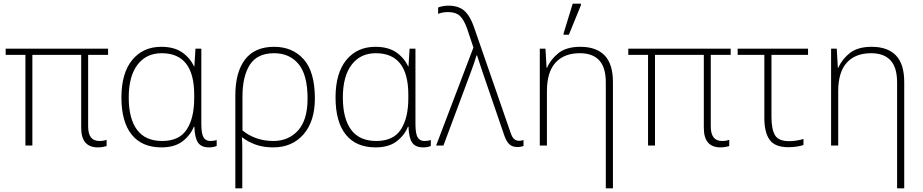

<svg xmlns="http://www.w3.org/2000/svg" viewBox="-20 -796 5048 1050"><path d="M515 10Q424 10 424 -97V-496H157V0H119V-496H11V-530H571V-496H462V-105Q462 -25 523 -25Q537 -25 547 -27Q557 -29 563 -31V3Q556 5 543.5 7.5Q531 10 515 10Z M863 10Q756 10 700 -60Q644 -130 644 -263Q644 -396 703 -468Q762 -540 862 -540Q932 -540 975.5 -510Q1019 -480 1041 -433H1043L1049 -530H1081V-119Q1081 -65 1093 -45Q1105 -25 1130 -25Q1149 -25 1165 -30V2Q1148 10 1123 10Q1081 10 1063 -16Q1045 -42 1043 -103H1040Q1021 -56 978 -23Q935 10 863 10ZM867 -25Q960 -25 1001 -87.5Q1042 -150 1042 -259V-278Q1042 -505 864 -505Q780 -505 732 -442Q684 -379 684 -263Q684 -147 729.5 -86Q775 -25 867 -25Z M1267 234V-274Q1267 -401 1320 -470.5Q1373 -540 1479 -540Q1580 -540 1641 -471.5Q1702 -403 1702 -257Q1702 -133 1640 -61.5Q1578 10 1474 10Q1419 10 1377 -5.5Q1335 -21 1306 -44H1303Q1305 -14 1305 12Q1305 38 1305 70V234ZM1475 -25Q1558 -25 1610 -82.5Q1662 -140 1662 -257Q1662 -387 1612.5 -446Q1563 -505 1479 -505Q1387 -505 1346.5 -442Q1306 -379 1306 -268V-83Q1338 -56 1381 -40.5Q1424 -25 1475 -25Z M2034 10Q1927 10 1871 -60Q1815 -130 1815 -263Q1815 -396 1874 -468Q1933 -540 2033 -540Q2103 -540 2146.5 -510Q2190 -480 2212 -433H2214L2220 -530H2252V-119Q2252 -65 2264 -45Q2276 -25 2301 -25Q2320 -25 2336 -30V2Q2319 10 2294 10Q2252 10 2234 -16Q2216 -42 2214 -103H2211Q2192 -56 2149 -23Q2106 10 2034 10ZM2038 -25Q2131 -25 2172 -87.5Q2213 -150 2213 -259V-278Q2213 -505 2035 -505Q1951 -505 1903 -442Q1855 -379 1855 -263Q1855 -147 1900.5 -86Q1946 -25 2038 -25Z M2809 8Q2781 8 2765 -7.5Q2749 -23 2738 -55L2621 -396Q2612 -422 2604 -447Q2596 -472 2589 -493H2586Q2580 -472 2571.5 -448Q2563 -424 2555 -402L2405 0H2365L2569 -536L2535 -638Q2518 -687 2495.5 -708.5Q2473 -730 2430 -730Q2413 -730 2399 -727Q2385 -724 2376 -720V-755Q2386 -759 2400.5 -762Q2415 -765 2432 -765Q2489 -765 2520.5 -736Q2552 -707 2572 -648L2772 -71Q2781 -44 2792.5 -35Q2804 -26 2818 -26Q2826 -26 2832 -27.5Q2838 -29 2843 -30V2Q2836 5 2828 6.5Q2820 8 2809 8Z M3293 234V-345Q3293 -427 3257 -466Q3221 -505 3151 -505Q3065 -505 3018 -453.5Q2971 -402 2971 -297V0H2932V-530H2963L2969 -426H2972Q2991 -471 3034 -505.5Q3077 -540 3154 -540Q3241 -540 3286.5 -493Q3332 -446 3332 -347V234ZM3062 -606V-613L3112 -776H3157V-768L3091 -606Z M3920 10Q3829 10 3829 -97V-496H3562V0H3524V-496H3416V-530H3976V-496H3867V-105Q3867 -25 3928 -25Q3942 -25 3952 -27Q3962 -29 3968 -31V3Q3961 5 3948.5 7.5Q3936 10 3920 10Z M4291 9Q4218 9 4189 -31.5Q4160 -72 4160 -150V-496H4014V-530H4399V-496H4199V-156Q4199 -90 4218 -57Q4237 -24 4296 -24Q4316 -24 4337 -27.5Q4358 -31 4374 -36V-3Q4360 2 4338 5.5Q4316 9 4291 9Z M4886 234V-345Q4886 -427 4850 -466Q4814 -505 4744 -505Q4658 -505 4611 -453.5Q4564 -402 4564 -297V0H4525V-530H4556L4562 -426H4565Q4584 -471 4627 -505.5Q4670 -540 4747 -540Q4834 -540 4879.5 -493Q4925 -446 4925 -347V234Z"/></svg>

Font: Noto Sans ExtraLight
Style: Regular
Weight: 200
Designer: Monotype Design Team
Foundry: Monotype Imaging Inc.
Version: Version 2.007